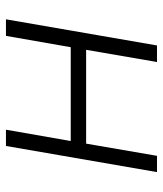

<svg xmlns="http://www.w3.org/2000/svg" viewBox="30 -590 560 661"><g transform="rotate(-90 310.5 -260.0)"><path d="M517 -520 478 -297H155L194 -520H138L48 0H104L146 -244H469L427 0H484L574 -520Z"/></g></svg>

Font: Fixel Display 20240404 Light
Style: Italic
Weight: 300
Italic angle: -10°
Designer: AlfaBravo + MacPaw
Foundry: Kyrylo Tkachov, Marchela Mozhyna, Serhii Makarenko, Maria Weinstein, Zakhar Kryvoshyya
Version: Version 1.211;Glyphs 3.2 (3225)